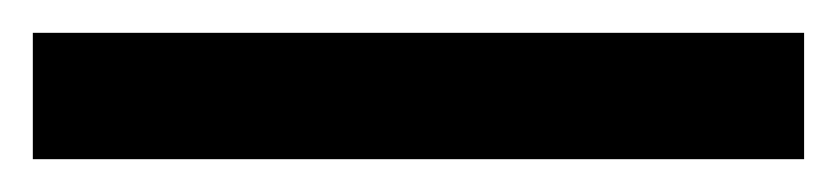

<svg xmlns="http://www.w3.org/2000/svg" viewBox="-20 13 510 117"><path d="M0 110V33H470V110Z"/></svg>

Font: Literata 7pt SemiBold
Style: Regular
Weight: 600
Designer: Latin by Veronika Burian and Jose Scaglione. Greek by Irene Vlachou. Cyrillic by Vera Evstafieva.
Foundry: TypeTogether
Version: Version 3.002